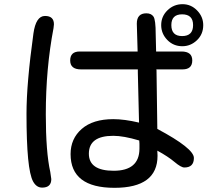

<svg xmlns="http://www.w3.org/2000/svg" viewBox="-20 -857 1040 923"><path d="M642.6 -523.4H369.1Q317.4 -523.4 317.4 -566.4Q317.4 -609.4 363.3 -609.4H641.6L637.7 -743.2Q637.7 -793 683.6 -793Q707 -793 717.8 -777.3Q728.5 -761.7 728.5 -692.4L730.5 -609.4H852.5Q904.3 -609.4 904.3 -566.4Q904.3 -523.4 857.4 -523.4H731.4L732.4 -519.5L736.3 -237.3Q912.1 -143.6 912.1 -97.7Q912.1 -51.8 866.2 -51.8Q850.6 -51.8 819.3 -78.1Q788.1 -104.5 736.3 -132.8L737.3 -108.4Q737.3 45.9 530.3 45.9Q319.3 45.9 319.3 -116.2Q319.3 -190.4 373 -237.3Q426.8 -284.2 524.4 -284.2Q578.1 -284.2 648.4 -267.6L642.6 -508.8ZM649.4 -181.6Q574.2 -204.1 524.4 -204.1Q407.2 -204.1 407.2 -118.2Q407.2 -36.1 526.4 -36.1Q649.4 -36.1 650.4 -141.6V-166ZM196.3 -780.3Q239.3 -780.3 239.3 -740.2L237.3 -721.7Q200.2 -528.3 200.2 -307.6Q200.2 -126 221.7 -30.3L226.6 3.9Q226.6 44.9 182.6 44.9Q155.3 44.9 139.2 15.6Q123 -13.7 115.2 -94.7Q107.4 -175.8 107.4 -309.6Q107.4 -456.1 140.6 -695.3Q152.3 -780.3 196.3 -780.3ZM857.4 -836.9Q898.4 -836.9 927.7 -806.6Q957 -776.4 957 -736.3Q957 -692.4 926.8 -663.6Q896.5 -634.8 856.4 -634.8Q813.5 -634.8 784.2 -665Q754.9 -695.3 754.9 -736.3Q754.9 -778.3 785.2 -807.6Q815.4 -836.9 857.4 -836.9ZM855.5 -788.1Q803.7 -788.1 803.7 -736.3Q803.7 -683.6 855.5 -683.6Q908.2 -683.6 908.2 -736.3Q908.2 -788.1 855.5 -788.1Z"/></svg>

Font: MotoyaLMaru
Style: W3 mono
Weight: 400
Version: Version 1.01